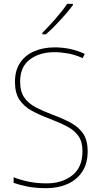

<svg xmlns="http://www.w3.org/2000/svg" viewBox="-20 -971 527 1001"><path d="M437 -182Q437 -118 408.5 -75.5Q380 -33 331.5 -11.5Q283 10 221 10Q167 10 125.5 2Q84 -6 51 -18V-47Q86 -33 129 -24Q172 -15 223 -15Q304 -15 357 -57Q410 -99 410 -182Q410 -231 389.5 -261Q369 -291 330 -311.5Q291 -332 236 -353Q185 -372 145 -394Q105 -416 81.5 -451Q58 -486 58 -544Q58 -604 85 -644Q112 -684 159 -704Q206 -724 265 -724Q349 -724 422 -690L411 -668Q371 -686 333.5 -692.5Q296 -699 263 -699Q187 -699 136 -661Q85 -623 85 -546Q85 -493 107 -462Q129 -431 166.5 -411.5Q204 -392 249 -375Q306 -354 348 -331.5Q390 -309 413.5 -274.5Q437 -240 437 -182ZM360 -944Q334 -909 294.5 -866Q255 -823 219 -792H201V-800Q235 -834 271 -875Q307 -916 330 -951H360Z"/></svg>

Font: Noto Sans Khmer UI SemiCondensed Thin
Style: Regular
Weight: 100
Width: 4
Designer: Danh Hong and the Monotype Design Team
Foundry: Monotype Imaging Inc.
Version: Version 2.002; ttfautohint (v1.8.4.7-5d5b)